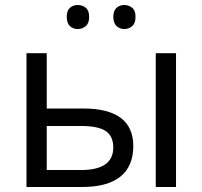

<svg xmlns="http://www.w3.org/2000/svg" viewBox="-20 -748 810 768"><path d="M167 -244.1V-67.9H304.2Q433.1 -67.9 433.1 -158.2Q433.1 -203.1 403.3 -223.6Q373.5 -244.1 301.8 -244.1ZM684.1 0H603V-535.2H684.1ZM313 -314Q513.2 -314 513.2 -163.1Q512.7 -82 460.9 -41Q409.2 0 308.1 0H85.9V-535.2H167V-314ZM433.1 -680.7Q433.6 -705.6 446.3 -716.8Q459 -728 477.1 -728Q495.1 -728 508.8 -716.8Q522.5 -705.6 522 -680.7Q522.5 -655.3 508.8 -643.6Q495.1 -631.8 477.1 -631.8Q459 -631.8 446.3 -643.6Q433.6 -655.3 433.1 -680.7ZM247.1 -680.7Q247.1 -705.6 259.8 -716.8Q272.5 -728 291 -728Q309.6 -728 323.2 -716.8Q336.9 -705.6 336.4 -680.7Q336.9 -655.3 323.2 -643.6Q309.6 -631.8 291 -631.8Q272.5 -631.8 259.8 -643.6Q247.1 -655.3 247.1 -680.7Z"/></svg>

Font: OpenSans
Style: Regular
Weight: 400
Foundry: Ascender Corporation
Version: Version 1.10